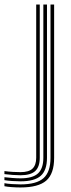

<svg xmlns="http://www.w3.org/2000/svg" viewBox="-102 -620 314 846"><path d="M-11.8 206Q-30.2 206 -50.6 204.5Q-71 203 -82.5 200.5V187.2Q-69.2 189.8 -48.9 191.1Q-28.5 192.5 -11.8 192.5Q58.8 192.5 89.6 165.1Q120.5 137.8 120.5 75.5V-600H136.5V75.5Q136.5 145.5 101.8 175.8Q67 206 -11.8 206ZM-11.8 179Q-28.5 179 -48.6 177.6Q-68.8 176.2 -82.5 173.8V160.8Q-67.5 162.8 -47.5 164.2Q-27.5 165.8 -11.8 165.8Q41.8 165.8 65.4 144.1Q89 122.5 89 75.2V-600H105V75.2Q105 130.2 77.6 154.6Q50.2 179 -11.8 179ZM-11.8 152.2Q-26.2 152.2 -46.1 150.8Q-66 149.2 -82.5 147.2V133.8Q-65.5 136.2 -45.6 137.4Q-25.8 138.5 -11.8 138.5Q25 138.5 41.2 123Q57.5 107.5 57.5 75.2V-600H73.2V75.2Q73.2 115 53.2 133.6Q33.2 152.2 -11.8 152.2Z"/></svg>

Font: Big Shoulders Inline Text
Style: Regular
Weight: 400
Designer: Patric King
Foundry: XO Type Co
Version: Version 1.000